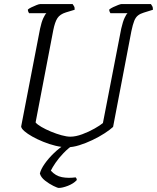

<svg xmlns="http://www.w3.org/2000/svg" viewBox="-20 -724 772 944"><path d="M311 0Q283 0 252.5 -7.5Q222 -15 192.5 -27Q163 -39 139 -52.5Q115 -66 100 -79Q85 -92 84 -102L177 -583Q184 -616 193 -635Q202 -654 208 -659H123Q122 -661 119.5 -665.5Q117 -670 117 -677Q122 -682 134.5 -688Q147 -694 159.5 -699Q172 -704 178 -704H337Q339 -701 343.5 -694Q348 -687 347 -676L304 -663Q275 -654 262.5 -635Q250 -616 242 -576L155 -122Q163 -112 183.5 -100Q204 -88 230.5 -77Q257 -66 282.5 -59Q308 -52 326 -52Q352 -52 384.5 -64Q417 -76 445 -92Q473 -108 486 -119L576 -583Q584 -618 592.5 -636Q601 -654 607 -659H523Q522 -661 519.5 -665.5Q517 -670 517 -677Q524 -683 536.5 -689Q549 -695 561 -699.5Q573 -704 577 -704H722Q724 -700 728 -694.5Q732 -689 732 -676L687 -662Q670 -657 658.5 -648Q647 -639 640 -621.5Q633 -604 626 -571L536 -100Q521 -86 494 -68.5Q467 -51 434.5 -35.5Q402 -20 370 -10Q338 0 311 0ZM269 200Q263 200 242.5 190Q222 180 201.5 164Q181 148 176 129Q181 108 199.5 81.5Q218 55 245 29Q272 3 300 -14H343Q316 4 292.5 28.5Q269 53 253 76.5Q237 100 230 115Q253 141 284.5 147Q316 153 352 148Q355 152 356.5 154.5Q358 157 357 162Q341 179 314 189.5Q287 200 269 200Z"/></svg>

Font: Texturina 12pt Thin
Style: Italic
Weight: 250
Italic angle: -11°
Designer: Guillermo Torres Carreño
Foundry: Omnibus-Type
Version: Version 1.002